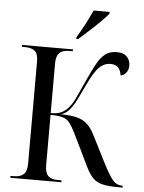

<svg xmlns="http://www.w3.org/2000/svg" viewBox="-61 -979 773 1028"><g transform="rotate(5 325.5 -465.5)"><path d="M321 -781Q342 -815 363.5 -856Q385 -897 400 -931H486V-921Q472 -904 444.5 -876.5Q417 -849 385.5 -820.5Q354 -792 330 -771H321ZM34 0V-10H50Q87 -10 104.5 -26.5Q122 -43 122 -84V-633Q122 -673 104.5 -688.5Q87 -704 50 -704H34V-714H308V-704H290Q253 -704 236 -687.5Q219 -671 219 -630V-364Q254 -364 274 -373Q294 -382 311 -400Q330 -420 348 -458Q366 -496 393 -556Q417 -609 437 -645.5Q457 -682 481.5 -701Q506 -720 543 -720Q580 -720 598 -701Q616 -682 616 -655Q616 -630 603.5 -615Q591 -600 574 -597Q571 -622 558 -638Q545 -654 514 -654Q482 -654 455 -628Q428 -602 394 -529Q375 -489 358 -454Q341 -419 321 -394.5Q301 -370 274 -362Q325 -362 359 -353.5Q393 -345 415.5 -324.5Q438 -304 456 -268L530 -122Q561 -61 582 -35.5Q603 -10 633 -10H637V0H616Q562 0 529.5 -7.5Q497 -15 477 -35.5Q457 -56 438 -95L354 -268Q337 -302 322.5 -321Q308 -340 285 -347Q262 -354 219 -354V-85Q219 -43 236 -26.5Q253 -10 290 -10H308V0Z"/></g></svg>

Font: Noto Serif Display SemiCondensed
Style: Regular
Weight: 400
Width: 4
Designer: Monotype Design Team
Foundry: Monotype Imaging Inc.
Version: Version 2.009